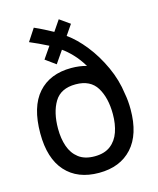

<svg xmlns="http://www.w3.org/2000/svg" viewBox="-114 -831 755 920"><g transform="rotate(-15 263.5 -370.5)"><path d="M39 -245Q39 -377 98 -443.5Q157 -510 263 -510Q304 -510 339 -500Q316 -538 290.5 -564.5Q265 -591 243 -606L201 -545L150 -582L190 -640Q167 -652 144 -662.5Q121 -673 100 -682L140 -743Q165 -732 187.5 -720.5Q210 -709 230 -698L266 -751L317 -715L282 -664Q326 -633 368 -580Q410 -527 440.5 -460.5Q471 -394 480 -324Q487 -288 487 -245Q487 -121 427.5 -55.5Q368 10 263 10Q157 10 98 -55.5Q39 -121 39 -245ZM263 -72Q312 -72 342 -95Q372 -118 385.5 -157Q399 -196 399 -245Q399 -326 367.5 -377.5Q336 -429 263 -429Q189 -429 158 -377.5Q127 -326 127 -245Q127 -196 140.5 -157Q154 -118 184 -95Q214 -72 263 -72Z"/></g></svg>

Font: Haskoy Medium
Style: Regular
Weight: 500
Designer: Ertekin Erdin
Foundry: Ertekin Erdin
Version: Version 1.500; ttfautohint (v1.8.3)